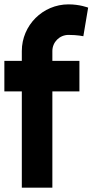

<svg xmlns="http://www.w3.org/2000/svg" viewBox="-20 -860 514 880"><path d="M80 -626V-581H0V-441H80V0H220V-441H344V-581H220V-626C220 -667 253 -700 294 -700C335 -700 362 -694 362 -694L384 -825C384 -825 346 -840 294 -840C176 -840 80 -744 80 -626Z"/></svg>

Font: MintSans
Style: Bold
Weight: 700
Version: Version 2.0